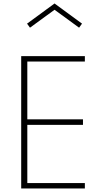

<svg xmlns="http://www.w3.org/2000/svg" viewBox="-20 -1068 562 1088"><path d="M460.9 0H100.1V-750H460.9V-719.2H134.8V-391.6H450.2V-360.4H134.8V-30.8H460.9ZM133.3 -934.1 289.1 -1048.3 444.8 -934.1 428.2 -911.1 289.1 -1012.7 149.9 -911.1Z"/></svg>

Font: Spartan MB ExtLt
Style: Regular
Weight: 200
Designer: Matt Bailey, Mirko Velimirovic
Foundry: Matt Bailey
Version: Version 1.005